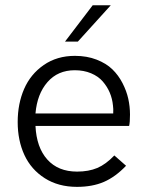

<svg xmlns="http://www.w3.org/2000/svg" viewBox="-20 -710 564 737"><path d="M229.5 -550.3 335.9 -689.9H405.3L278.8 -550.3ZM275.4 7.3Q204.1 7.3 151.9 -25.9Q99.6 -59.1 73.7 -115Q47.9 -170.9 47.9 -241.7Q47.9 -311.5 72.5 -368.4Q97.2 -425.3 147.9 -460.4Q198.7 -495.6 267.6 -495.6Q313.5 -495.6 350.6 -481.2Q387.7 -466.8 411.1 -444.1Q434.6 -421.4 450.2 -391.1Q465.8 -360.8 472.4 -330.8Q479 -300.8 479 -270Q479 -239.3 475.6 -226.6H116.2Q120.1 -144 161.6 -97.7Q203.1 -51.3 275.9 -51.3Q320.3 -51.3 353.3 -65.2Q386.2 -79.1 418.9 -113.3L463.9 -73.7Q422.9 -30.8 378.7 -11.7Q334.5 7.3 275.4 7.3ZM116.2 -274.4H414.6Q415.5 -293 413.6 -305.2Q411.1 -331.1 401.4 -354.2Q391.6 -377.4 374.5 -397.2Q357.4 -417 329.6 -428.7Q301.8 -440.4 267.1 -440.4Q202.1 -440.4 162.4 -395Q122.6 -349.6 116.2 -274.4Z"/></svg>

Font: HK Grotesk Legacy
Style: Regular
Weight: 400
Designer: Alfredo Marco Pradil
Foundry: Hanken Design Co.
Version: Version 2.022;PS 002.022;hotconv 1.0.88;makeotf.lib2.5.64775